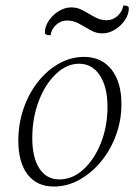

<svg xmlns="http://www.w3.org/2000/svg" viewBox="-20 -670 510 702"><path d="M177 12Q115 12 81 -32Q47 -76 47 -156Q47 -217 66 -272.5Q85 -328 118.5 -370.5Q152 -413 195.5 -437.5Q239 -462 287 -462Q351 -462 387.5 -416Q424 -370 424 -289Q424 -230 404 -175.5Q384 -121 349 -79Q314 -37 270 -12.5Q226 12 177 12ZM197 -14Q245 -14 285 -50.5Q325 -87 349 -147.5Q373 -208 373 -280Q373 -352 345 -394.5Q317 -437 269 -437Q224 -437 184.5 -399.5Q145 -362 121.5 -300Q98 -238 98 -165Q98 -94 124 -54Q150 -14 197 -14ZM165 -541Q144 -541 144 -551Q144 -573 158.5 -594.5Q173 -616 195 -629.5Q217 -643 241 -643Q264 -643 285 -631Q306 -619 326.5 -607.5Q347 -596 370 -596Q392 -596 409.5 -611.5Q427 -627 431 -650Q451 -650 451 -640Q451 -617 436.5 -596Q422 -575 400 -561.5Q378 -548 354 -548Q331 -548 310.5 -560Q290 -572 269 -583.5Q248 -595 225 -595Q203 -595 185.5 -579.5Q168 -564 165 -541Z"/></svg>

Font: Petrona ExtraLight
Style: Italic
Weight: 200
Italic angle: -9°
Designer: Ringo R. Seeber
Foundry: Ringo R. Seeber
Version: Version 2.001; ttfautohint (v1.8.3)